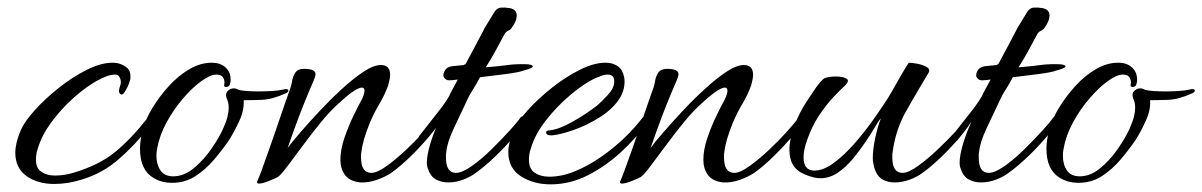

<svg xmlns="http://www.w3.org/2000/svg" viewBox="-20 -467 3144 502"><path d="M158 11Q140 14 122 14Q78 14 49 -7Q20 -28 20 -68Q20 -92 34 -126Q44 -149 71 -179Q98 -209 134 -237.5Q170 -266 207 -284.5Q244 -303 274 -303Q285 -303 294 -300Q305 -296 313 -289Q321 -282 321 -268Q321 -265 321 -262Q321 -259 319 -255Q319 -252 314.5 -242Q310 -232 304.5 -224.5Q299 -217 295 -221Q291 -224 291 -229Q291 -234 293.5 -240.5Q296 -247 296 -252Q296 -259 292.5 -265.5Q289 -272 281 -272Q262 -272 232 -255Q202 -238 170.5 -209.5Q139 -181 114 -147Q89 -113 79 -79Q76 -71 75 -63.5Q74 -56 74 -49Q74 -27 88.5 -17.5Q103 -8 124 -8Q147 -8 171 -15Q239 -35 281.5 -70Q324 -105 367 -160Q371 -165 374 -164Q377 -163 379 -163Q382 -162 382 -157Q382 -155 381 -152Q380 -149 379 -147Q336 -89 284 -45.5Q232 -2 158 11Z M430 11Q402 11 381 -2Q346 -23 346 -78Q346 -101 354 -131Q361 -156 379 -185.5Q397 -215 421.5 -242Q446 -269 475 -286Q504 -303 533 -303Q545 -303 554 -300Q566 -296 574.5 -285.5Q583 -275 583 -259Q583 -242 574.5 -240Q566 -238 566 -244Q566 -246 566.5 -248Q567 -250 567 -251Q567 -259 562.5 -265.5Q558 -272 546 -272Q530 -272 506.5 -255Q483 -238 458.5 -209.5Q434 -181 415.5 -147Q397 -113 391 -79Q390 -74 389.5 -69.5Q389 -65 389 -60Q389 -37 399.5 -21.5Q410 -6 433 -6Q461 -6 487 -27.5Q513 -49 533.5 -79Q554 -109 564 -132Q572 -150 575 -163Q578 -176 578 -185Q578 -193 576.5 -199Q575 -205 573 -209Q571 -215 571 -218Q571 -226 577.5 -231Q584 -236 591 -236Q597 -236 604 -232Q612 -230 626 -229Q640 -228 656 -228Q673 -228 690.5 -229Q708 -230 721 -233Q723 -234 727 -234Q734 -234 734 -230Q734 -226 727 -223Q692 -207 664.5 -206Q637 -205 617 -205Q619 -180 606 -151.5Q593 -123 579 -101Q562 -76 540 -50Q518 -24 491 -6.5Q464 11 430 11Z M657 13Q650 13 653 6Q656 0 664 -21.5Q672 -43 682.5 -73Q693 -103 704 -135Q715 -167 724.5 -195Q734 -223 740 -239Q742 -245 744 -256.5Q746 -268 752.5 -277.5Q759 -287 775 -287Q805 -287 805 -273Q805 -268 800 -256Q788 -229 774 -194Q760 -159 749 -128Q738 -97 732 -80Q742 -94 764.5 -120Q787 -146 815 -176Q843 -206 873.5 -234Q904 -262 930.5 -279.5Q957 -297 976 -297Q1000 -297 1000 -271Q1000 -262 995 -244Q986 -219 972 -195.5Q958 -172 947 -146Q928 -99 925 -70Q924 -66 924 -62.5Q924 -59 924 -55Q924 -15 951 -15Q966 -15 991 -33Q1016 -51 1042.5 -76Q1069 -101 1090 -124.5Q1111 -148 1119 -160Q1122 -163 1125 -163Q1129 -163 1131.5 -160Q1134 -157 1132 -152Q1123 -135 1101.5 -109.5Q1080 -84 1054 -58.5Q1028 -33 1003 -15Q988 -5 966 3Q944 11 922 10Q894 7 882 -9.5Q870 -26 870 -49Q870 -76 880.5 -106.5Q891 -137 904 -164Q917 -191 925 -205Q933 -221 933 -230Q933 -238 926 -238Q919 -238 905 -229Q891 -220 867 -198Q845 -179 820 -148.5Q795 -118 771.5 -86Q748 -54 730.5 -31Q713 -8 706 -4Q701 -1 683.5 6Q666 13 657 13Z M1152 10Q1134 10 1119.5 2Q1105 -6 1098 -28Q1097 -31 1096.5 -34Q1096 -37 1096 -41Q1096 -61 1105 -91Q1114 -121 1127 -149Q1121 -141 1113 -129.5Q1105 -118 1090 -100Q1086 -96 1081 -96Q1074 -96 1074 -104Q1074 -110 1078 -114Q1104 -147 1124.5 -173Q1145 -199 1155 -217Q1155 -219 1161 -229.5Q1167 -240 1177 -259Q1169 -258 1163.5 -257.5Q1158 -257 1154 -257Q1147 -257 1142 -263Q1137 -269 1141 -278Q1146 -292 1163 -294Q1180 -296 1193 -297Q1194 -299 1197 -299Q1209 -321 1220 -342Q1231 -363 1238.5 -377Q1246 -391 1246 -392Q1266 -424 1272 -434.5Q1278 -445 1288 -447Q1299 -448 1311.5 -446Q1324 -444 1328 -437Q1331 -433 1331 -427Q1331 -418 1327 -409.5Q1323 -401 1319 -396Q1315 -389 1308.5 -386.5Q1302 -384 1297 -374Q1287 -355 1275 -333Q1263 -311 1250 -291L1262 -292Q1286 -294 1307.5 -297Q1329 -300 1357 -299Q1362 -299 1367.5 -297.5Q1373 -296 1373 -293Q1373 -289 1347 -282Q1337 -278 1303.5 -273.5Q1270 -269 1235 -265Q1225 -246 1217 -233.5Q1209 -221 1206 -215Q1184 -169 1166.5 -131.5Q1149 -94 1147 -70Q1146 -66 1146 -62.5Q1146 -59 1146 -55Q1146 -15 1172 -15Q1188 -15 1213 -32.5Q1238 -50 1264 -75.5Q1290 -101 1311.5 -124.5Q1333 -148 1341 -160Q1344 -163 1347 -163Q1351 -163 1353.5 -160Q1356 -157 1354 -152Q1345 -135 1323.5 -109.5Q1302 -84 1275.5 -58.5Q1249 -33 1224 -15Q1211 -5 1191.5 2.5Q1172 10 1152 10Z M1420 15Q1375 15 1342 -6Q1309 -27 1309 -70Q1309 -93 1323 -126Q1333 -149 1360 -179Q1387 -209 1423 -237.5Q1459 -266 1496 -284.5Q1533 -303 1563 -303Q1574 -303 1583 -300Q1600 -294 1606.5 -281Q1613 -268 1613 -254Q1613 -241 1609 -229Q1605 -217 1599 -208Q1581 -181 1547.5 -160Q1514 -139 1479.5 -127Q1445 -115 1423 -113H1421Q1408 -113 1408 -121Q1408 -126 1416 -126Q1440 -128 1476.5 -148.5Q1513 -169 1541 -191Q1553 -201 1569.5 -219Q1586 -237 1586 -254Q1586 -272 1569 -272Q1560 -272 1550.5 -268Q1541 -264 1535 -262Q1506 -248 1471 -218.5Q1436 -189 1407.5 -152.5Q1379 -116 1368 -79Q1365 -71 1364 -63.5Q1363 -56 1363 -49Q1363 -25 1378.5 -15Q1394 -5 1416 -5Q1449 -5 1484 -19.5Q1519 -34 1552 -57Q1585 -80 1612.5 -106.5Q1640 -133 1659 -158Q1662 -162 1666 -162.5Q1670 -163 1671 -161Q1675 -160 1675 -155.5Q1675 -151 1673 -147Q1645 -108 1605.5 -71Q1566 -34 1518.5 -9.5Q1471 15 1420 15Z M1606 13Q1599 13 1602 6Q1605 0 1613 -21.5Q1621 -43 1631.5 -73Q1642 -103 1653 -135Q1664 -167 1673.5 -195Q1683 -223 1689 -239Q1691 -245 1693 -256.5Q1695 -268 1701.5 -277.5Q1708 -287 1724 -287Q1754 -287 1754 -273Q1754 -268 1749 -256Q1737 -229 1723 -194Q1709 -159 1698 -128Q1687 -97 1681 -80Q1691 -94 1713.5 -120Q1736 -146 1764 -176Q1792 -206 1822.5 -234Q1853 -262 1879.5 -279.5Q1906 -297 1925 -297Q1949 -297 1949 -271Q1949 -262 1944 -244Q1935 -219 1921 -195.5Q1907 -172 1896 -146Q1877 -99 1874 -70Q1873 -66 1873 -62.5Q1873 -59 1873 -55Q1873 -15 1900 -15Q1915 -15 1940 -33Q1965 -51 1991.5 -76Q2018 -101 2039 -124.5Q2060 -148 2068 -160Q2071 -163 2074 -163Q2078 -163 2080.5 -160Q2083 -157 2081 -152Q2072 -135 2050.5 -109.5Q2029 -84 2003 -58.5Q1977 -33 1952 -15Q1937 -5 1915 3Q1893 11 1871 10Q1843 7 1831 -9.5Q1819 -26 1819 -49Q1819 -76 1829.5 -106.5Q1840 -137 1853 -164Q1866 -191 1874 -205Q1882 -221 1882 -230Q1882 -238 1875 -238Q1868 -238 1854 -229Q1840 -220 1816 -198Q1794 -179 1769 -148.5Q1744 -118 1720.5 -86Q1697 -54 1679.5 -31Q1662 -8 1655 -4Q1650 -1 1632.5 6Q1615 13 1606 13Z M2319 10Q2301 10 2287 2Q2273 -6 2266 -28Q2265 -33 2263.5 -39.5Q2262 -46 2262 -53Q2262 -77 2268.5 -107Q2275 -137 2283 -157Q2279 -154 2269 -137Q2259 -120 2244 -97.5Q2229 -75 2210.5 -52.5Q2192 -30 2170.5 -15.5Q2149 -1 2125 -1Q2109 -1 2086.5 -10Q2064 -19 2054 -35Q2044 -51 2044 -75Q2044 -104 2057 -138.5Q2070 -173 2090 -203Q2097 -213 2106 -227Q2115 -241 2124 -251.5Q2133 -262 2137 -263Q2149 -267 2165 -267Q2182 -267 2190 -263Q2197 -260 2197 -256Q2197 -251 2189 -243Q2178 -233 2159 -213Q2140 -193 2121.5 -165Q2103 -137 2091 -103Q2081 -76 2081 -56Q2081 -21 2109 -21Q2133 -21 2160 -41Q2187 -61 2212.5 -90Q2238 -119 2258.5 -147.5Q2279 -176 2290 -193Q2300 -207 2312.5 -229Q2325 -251 2337 -272Q2349 -293 2356 -303Q2363 -303 2377.5 -300.5Q2392 -298 2402.5 -292Q2413 -286 2408 -277Q2402 -267 2389.5 -246Q2377 -225 2364.5 -203.5Q2352 -182 2345 -169Q2321 -123 2314 -70Q2313 -66 2313 -62.5Q2313 -59 2313 -55Q2313 -15 2340 -15Q2355 -15 2380 -33Q2405 -51 2431.5 -76Q2458 -101 2479.5 -124.5Q2501 -148 2509 -160Q2511 -163 2515 -163Q2519 -163 2521.5 -160Q2524 -157 2521 -152Q2512 -135 2490.5 -109.5Q2469 -84 2443 -58.5Q2417 -33 2392 -15Q2379 -5 2359 2.5Q2339 10 2319 10Z M2545 10Q2527 10 2512.5 2Q2498 -6 2491 -28Q2490 -31 2489.5 -34Q2489 -37 2489 -41Q2489 -61 2498 -91Q2507 -121 2520 -149Q2514 -141 2506 -129.5Q2498 -118 2483 -100Q2479 -96 2474 -96Q2467 -96 2467 -104Q2467 -110 2471 -114Q2497 -147 2517.5 -173Q2538 -199 2548 -217Q2548 -219 2554 -229.5Q2560 -240 2570 -259Q2562 -258 2556.5 -257.5Q2551 -257 2547 -257Q2540 -257 2535 -263Q2530 -269 2534 -278Q2539 -292 2556 -294Q2573 -296 2586 -297Q2587 -299 2590 -299Q2602 -321 2613 -342Q2624 -363 2631.5 -377Q2639 -391 2639 -392Q2659 -424 2665 -434.5Q2671 -445 2681 -447Q2692 -448 2704.5 -446Q2717 -444 2721 -437Q2724 -433 2724 -427Q2724 -418 2720 -409.5Q2716 -401 2712 -396Q2708 -389 2701.5 -386.5Q2695 -384 2690 -374Q2680 -355 2668 -333Q2656 -311 2643 -291L2655 -292Q2679 -294 2700.5 -297Q2722 -300 2750 -299Q2755 -299 2760.5 -297.5Q2766 -296 2766 -293Q2766 -289 2740 -282Q2730 -278 2696.5 -273.5Q2663 -269 2628 -265Q2618 -246 2610 -233.5Q2602 -221 2599 -215Q2577 -169 2559.5 -131.5Q2542 -94 2540 -70Q2539 -66 2539 -62.5Q2539 -59 2539 -55Q2539 -15 2565 -15Q2581 -15 2606 -32.5Q2631 -50 2657 -75.5Q2683 -101 2704.5 -124.5Q2726 -148 2734 -160Q2737 -163 2740 -163Q2744 -163 2746.5 -160Q2749 -157 2747 -152Q2738 -135 2716.5 -109.5Q2695 -84 2668.5 -58.5Q2642 -33 2617 -15Q2604 -5 2584.5 2.5Q2565 10 2545 10Z M2800 11Q2772 11 2751 -2Q2716 -23 2716 -78Q2716 -101 2724 -131Q2731 -156 2749 -185.5Q2767 -215 2791.5 -242Q2816 -269 2845 -286Q2874 -303 2903 -303Q2915 -303 2924 -300Q2936 -296 2944.5 -285.5Q2953 -275 2953 -259Q2953 -242 2944.5 -240Q2936 -238 2936 -244Q2936 -246 2936.5 -248Q2937 -250 2937 -251Q2937 -259 2932.5 -265.5Q2928 -272 2916 -272Q2900 -272 2876.5 -255Q2853 -238 2828.5 -209.5Q2804 -181 2785.5 -147Q2767 -113 2761 -79Q2760 -74 2759.5 -69.5Q2759 -65 2759 -60Q2759 -37 2769.5 -21.5Q2780 -6 2803 -6Q2831 -6 2857 -27.5Q2883 -49 2903.5 -79Q2924 -109 2934 -132Q2942 -150 2945 -163Q2948 -176 2948 -185Q2948 -193 2946.5 -199Q2945 -205 2943 -209Q2941 -215 2941 -218Q2941 -226 2947.5 -231Q2954 -236 2961 -236Q2967 -236 2974 -232Q2982 -230 2996 -229Q3010 -228 3026 -228Q3043 -228 3060.5 -229Q3078 -230 3091 -233Q3093 -234 3097 -234Q3104 -234 3104 -230Q3104 -226 3097 -223Q3062 -207 3034.5 -206Q3007 -205 2987 -205Q2989 -180 2976 -151.5Q2963 -123 2949 -101Q2932 -76 2910 -50Q2888 -24 2861 -6.5Q2834 11 2800 11Z"/></svg>

Font: Allura
Style: Regular
Weight: 400
Designer: Robert E. Leuschke
Foundry: Robert E. Leuschke
Version: Version 1.110